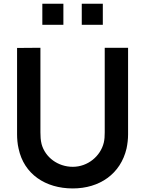

<svg xmlns="http://www.w3.org/2000/svg" viewBox="-20 -1010 790 1045"><path d="M210.4 -989.6V-875H325V-989.6ZM425 -989.6V-875H539.6V-989.6ZM677.1 -750H550V-289.6C550 -268.8 549 -251 544.8 -233.3C527.1 -160.4 458.3 -102.1 376 -102.1C295.8 -102.1 226 -153.1 206.3 -226C201 -247.9 200 -267.7 200 -289.6V-750L72.9 -749V-278.1C72.9 -257.3 75 -226 81.2 -201C110.4 -62.5 227.1 15.6 376 15.6C521.9 15.6 636.5 -63.5 668.8 -202.1C674 -227.1 677.1 -253.1 677.1 -278.1Z"/></svg>

Font: Manrope3 Bold
Style: Regular
Weight: 700
Designer: Mikhail Sharanda
Foundry: Mikhail Sharanda
Version: Version 3.000;PS 003.000;hotconv 1.0.88;makeotf.lib2.5.64775